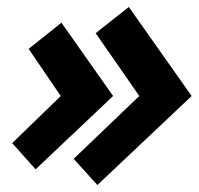

<svg xmlns="http://www.w3.org/2000/svg" viewBox="-20 -525 569 550"><path d="M379 -250 254 -430 349 -505 529 -250 259 5 191 -70ZM304 -250 82 -40 15 -115 154 -250 62 -385 156 -460Z"/></svg>

Font: Scada
Style: Bold Italic
Weight: 700
Italic angle: -10°
Version: Version 4.000